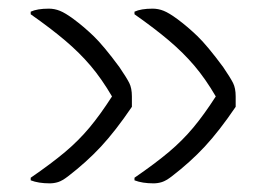

<svg xmlns="http://www.w3.org/2000/svg" viewBox="-20 -522 640 444"><path d="M291 -489V-495Q306 -502 333 -502Q346 -502 358.5 -497Q371 -492 390 -478Q413 -461 436 -439Q459 -417 496 -367Q513 -342 519 -330Q525 -318 525 -299V-275Q487 -219 453.5 -183Q420 -147 377 -114Q364 -104 354.5 -101Q345 -98 335 -98Q309 -98 291 -105V-111Q339 -144 370.5 -170.5Q402 -197 427 -227Q452 -257 479 -299Q455 -340 429.5 -370Q404 -400 371 -428Q338 -456 291 -489ZM51 -489V-495Q66 -502 93 -502Q106 -502 118.5 -497Q131 -492 150 -478Q173 -461 196 -439Q219 -417 256 -367Q273 -342 279 -330Q285 -318 285 -299V-275Q247 -219 213.5 -183Q180 -147 137 -114Q124 -104 114.5 -101Q105 -98 95 -98Q69 -98 51 -105V-111Q99 -144 130.5 -170.5Q162 -197 187 -227Q212 -257 239 -299Q215 -340 189.5 -370Q164 -400 131 -428Q98 -456 51 -489Z"/></svg>

Font: Recursive Sn Csl St Lt
Style: Regular
Weight: 300
Version: Version 1.079;hotconv 1.0.112;makeotfexe 2.5.65598; ttfautoh